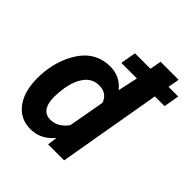

<svg xmlns="http://www.w3.org/2000/svg" viewBox="-204 -892 1044 1044"><g transform="rotate(45 318.0 -370.0)"><path d="M636.2 -684.1H561.5L573.2 -750H434.6L422.9 -684.1H303.7L288.1 -594.7H407.7L382.8 -479.5C352.5 -517.6 313 -537.1 264.2 -538.6C262.2 -538.6 260.3 -538.6 258.8 -538.6C219.2 -538.6 184.1 -528.8 151.9 -508.8C120.1 -488.8 92.8 -457 70.3 -414.1C47.4 -370.6 32.7 -321.8 26.4 -267.6C24.4 -246.6 23.4 -228 23.4 -212.4C23.4 -207 23.4 -201.2 23.9 -196.3C26.4 -132.8 42.5 -83 72.3 -46.4C102.1 -9.8 141.1 9.3 190.4 9.8C191.9 9.8 193.4 9.8 194.8 9.8C245.6 9.8 289.6 -12.2 327.6 -56.6L319.8 0H442.9L545.9 -594.7H620.6ZM160.2 -207.5C161.6 -274.9 173.3 -327.6 196.3 -366.2C218.8 -404.3 249.5 -423.3 288.6 -423.3C290 -423.3 291 -423.3 292.5 -423.3C331.1 -422.4 356.4 -404.3 369.1 -369.1L331.5 -159.2C303.7 -121.6 271 -103 233.9 -103C232.4 -103 231.4 -103 230 -103C183.1 -104.5 160.2 -142.6 160.2 -202.6C160.2 -204.1 160.2 -206.1 160.2 -207.5Z"/></g></svg>

Font: Roboto
Style: Bold Italic
Weight: 700
Italic angle: -12°
Designer: Google
Version: Version 2.137; 2017